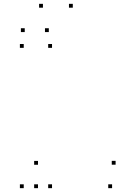

<svg xmlns="http://www.w3.org/2000/svg" viewBox="-20 -969 660 999"><path d="M250.7 -720V-740H230.7V-720ZM103.5 -720V-740H83.5V-720ZM103.5 10V-10H83.5V10ZM250.7 10V-10H230.7V10ZM177.7 -111.7V-131.7H157.7V-111.7ZM177.7 10V-10H157.7V10ZM563.2 10V-10H543.2V10ZM581.5 -112.1V-132.1H561.5V-112.1ZM203.4 -929V-949H183.4V-929ZM358.8 -929V-949H338.8V-929ZM234 -802.1V-822.1H214V-802.1ZM108.7 -802.1V-822.1H88.7V-802.1Z"/></svg>

Font: Monaspace Argon Dots Var
Style: Regular
Weight: 400
Designer: Riley Cran and the Lettermatic Team
Version: Version 1.100 (Monaspace Argon Dots)